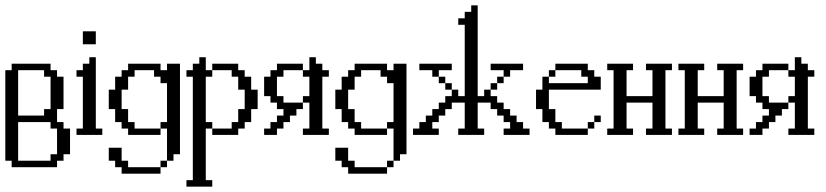

<svg xmlns="http://www.w3.org/2000/svg" viewBox="-20 -508 3111 723"><path d="M170.4 97.2V72.8H194.8V-23.9H170.4V-48.3H48.3V97.2ZM146 -72.8V-97.2H170.4V-219.2H146V-243.7H48.3V-72.8ZM23.9 121.6V97.2H0V-243.7H23.9V-268.1H170.4V-243.7H194.8V-219.2H219.2V-97.2H194.8V-48.3H219.2V-23.9H243.7V72.8H219.2V97.2H194.8V121.6Z M268.1 0V-23.9H292V-219.2H268.1V-243.7H292V-268.1H316.4V-292.5H340.8V-23.9H365.2V0ZM292 -341.3V-390.1H340.8V-341.3Z M584.5 121.6V97.2H608.9V121.6ZM438 146V121.6H413.6V97.2H389.6V48.3H438V97.2H462.4V121.6H584.5V146ZM608.9 97.2V-23.9H584.5V-48.3H608.9V-194.8H584.5V-219.2H560.1V-243.7H486.8V-219.2H462.4V-170.4H438V-97.2H462.4V-48.3H486.8V-23.9H584.5V0H462.4V-23.9H438V-48.3H413.6V-97.2H389.6V-170.4H413.6V-219.2H438V-243.7H462.4V-268.1H584.5V-243.7H608.9V-268.1H657.7V72.8H633.3V97.2Z M779.3 0V-23.9H852.5V-48.3H877V-97.2H901.4V-170.4H877V-219.2H852.5V-243.7H779.3V-268.1H877V-243.7H901.4V-219.2H925.8V-170.4H950.2V-97.2H925.8V-48.3H901.4V-23.9H877V0ZM682.1 194.8V170.4H706.1V-219.2H682.1V-243.7H706.1V-268.1H730.5V-292.5H754.9V-243.7H779.3V-219.2H754.9V-48.3H779.3V-23.9H754.9V170.4H779.3V194.8Z M974.6 0V-23.9H998.5V-48.3H1022.9V-72.8H1047.4V-97.2H1022.9V-121.6H998.5V-146H974.6V-219.2H998.5V-243.7H1022.9V-268.1H1120.6V-243.7H1047.4V-219.2H1022.9V-146H1047.4V-121.6H1120.6V-97.2H1096.2V-72.8H1071.8V-48.3H1047.4V-23.9H1022.9V0ZM1120.6 0V-23.9H1145V-121.6H1120.6V-146H1145V-219.2H1120.6V-243.7H1145V-292.5H1169.4V-268.1H1193.8V-243.7H1218.3V-219.2H1193.8V-23.9H1218.3V0Z M1437.5 121.6V97.2H1461.9V121.6ZM1291 146V121.6H1266.6V97.2H1242.7V48.3H1291V97.2H1315.4V121.6H1437.5V146ZM1461.9 97.2V-23.9H1437.5V-48.3H1461.9V-194.8H1437.5V-219.2H1413.1V-243.7H1339.8V-219.2H1315.4V-170.4H1291V-97.2H1315.4V-48.3H1339.8V-23.9H1437.5V0H1315.4V-23.9H1291V-48.3H1266.6V-97.2H1242.7V-170.4H1266.6V-219.2H1291V-243.7H1315.4V-268.1H1437.5V-243.7H1461.9V-268.1H1510.7V72.8H1486.3V97.2Z M1656.7 -170.4V-194.8H1681.2V-170.4ZM1827.6 -170.4V-194.8H1852.1V-170.4ZM1632.3 -194.8V-219.2H1656.7V-194.8ZM1852.1 -194.8V-219.2H1876.5V-194.8ZM1607.9 -219.2V-243.7H1559.1V-268.1H1681.2V-243.7H1632.3V-219.2ZM1876.5 -219.2V-243.7H1827.6V-268.1H1949.7V-243.7H1900.9V-219.2ZM1535.2 0V-23.9H1559.1V-48.3H1583.5V-72.8H1607.9V-97.2H1632.3V-121.6H1656.7V-146H1681.2V-170.4H1705.6V-146H1730V-414.6H1705.6V-439H1730V-463.4H1754.4V-487.8H1778.8V-146H1803.2V-170.4H1827.6V-146H1852.1V-121.6H1876.5V-97.2H1900.9V-72.8H1925.3V-48.3H1949.7V-23.9H1974.1V0H1876.5V-23.9H1900.9V-48.3H1876.5V-72.8H1852.1V-97.2H1827.6V-121.6H1778.8V-23.9H1803.2V0H1705.6V-23.9H1730V-121.6H1681.2V-97.2H1656.7V-72.8H1632.3V-48.3H1607.9V-23.9H1632.3V0Z M2193.4 -23.9V-48.3H2217.8V-23.9ZM2217.8 -48.3V-72.8H2242.2V-48.3ZM2046.9 -219.2V-243.7H2071.3V-219.2ZM2071.3 0V-23.9H2046.9V-48.3H2022.5V-97.2H1998.5V-170.4H2022.5V-219.2H2046.9V-194.8H2193.4V-219.2H2168.9V-243.7H2071.3V-268.1H2193.4V-243.7H2217.8V-219.2H2242.2V-170.4H2046.9V-97.2H2071.3V-48.3H2095.7V-23.9H2193.4V0Z M2266.6 0V-23.9H2290.5V-243.7H2266.6V-268.1H2363.8V-243.7H2339.4V-146H2437V-243.7H2412.6V-268.1H2510.3V-243.7H2485.8V-23.9H2510.3V0H2412.6V-23.9H2437V-121.6H2339.4V-23.9H2363.8V0Z M2534.7 0V-23.9H2558.6V-243.7H2534.7V-268.1H2631.8V-243.7H2607.4V-146H2705.1V-243.7H2680.7V-268.1H2778.3V-243.7H2753.9V-23.9H2778.3V0H2680.7V-23.9H2705.1V-121.6H2607.4V-23.9H2631.8V0Z M2802.7 0V-23.9H2826.7V-48.3H2851.1V-72.8H2875.5V-97.2H2851.1V-121.6H2826.7V-146H2802.7V-219.2H2826.7V-243.7H2851.1V-268.1H2948.7V-243.7H2875.5V-219.2H2851.1V-146H2875.5V-121.6H2948.7V-97.2H2924.3V-72.8H2899.9V-48.3H2875.5V-23.9H2851.1V0ZM2948.7 0V-23.9H2973.1V-121.6H2948.7V-146H2973.1V-219.2H2948.7V-243.7H2973.1V-292.5H2997.6V-268.1H3022V-243.7H3046.4V-219.2H3022V-23.9H3046.4V0Z"/></svg>

Font: FS Mondwest Regular
Style: Regular
Weight: 400
Designer: NZWStudios2024
Foundry: https://fontstruct.com
Version: Version 1.0